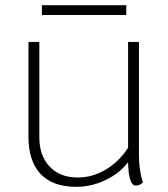

<svg xmlns="http://www.w3.org/2000/svg" viewBox="-20 -712 649 742"><path d="M532 -7Q522 5 504 5Q477 5 475 -85Q442 -42 387.5 -16Q333 10 274 10Q184 10 137 -39.5Q90 -89 90 -184V-550H132V-181Q132 -110 172 -68Q212 -26 280 -26Q337 -26 388.5 -56.5Q440 -87 475 -141V-550H517V-113Q517 -54 532 -7ZM142 -692H468V-654H142Z"/></svg>

Font: Krub ExtraLight
Style: Regular
Weight: 275
Designer: Ekaluck Peanpanawate
Foundry: Cadson Demak Co.,Ltd.
Version: Version 1.000; ttfautohint (v1.6)